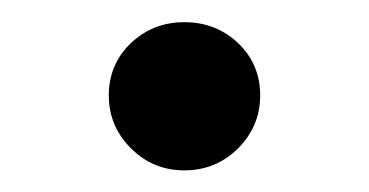

<svg xmlns="http://www.w3.org/2000/svg" viewBox="-20 -149 334 174"><path d="M78.6 -62.5Q78.6 -90.8 98.6 -109.9Q118.7 -128.9 147 -128.9Q175.8 -128.9 195.8 -109.9Q215.8 -90.8 215.8 -62.5Q215.8 -34.7 195.8 -14.6Q175.8 5.4 147 5.4Q118.7 5.4 98.6 -14.6Q78.6 -34.7 78.6 -62.5Z"/></svg>

Font: Estedad-FD SemiBold
Style: Regular
Weight: 600
Designer: Amin Abedi
Version: Version 7.3